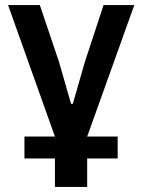

<svg xmlns="http://www.w3.org/2000/svg" viewBox="-20 -542 564 762"><path d="M198 200V87H77V0H198L12 -522H138L214 -297L262 -130H269L317 -297L391 -522H513L326 0H447V87H326V200Z"/></svg>

Font: IBM Plex Sans SemiBold
Style: Regular
Weight: 600
Designer: Mike Abbink, Paul van der Laan, Pieter van Rosmalen
Foundry: Bold Monday
Version: Version 3.201